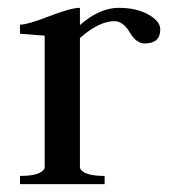

<svg xmlns="http://www.w3.org/2000/svg" viewBox="-20 -470 435 490"><path d="M31 0V-21Q85 -21 94 -41V-379Q32 -384 31 -384V-407Q50 -407 105.5 -428.5Q161 -450 184 -450V-406Q234 -450 283 -450Q328 -450 358.5 -433Q389 -416 389 -395Q389 -359 349 -359Q328 -359 311 -387.5Q294 -416 272 -416Q233 -416 184 -373V-41Q193 -21 247 -21V0Z"/></svg>

Font: Judson
Style: Regular
Weight: 400
Version: Version 20110429